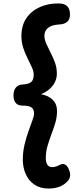

<svg xmlns="http://www.w3.org/2000/svg" viewBox="-20 -909 484 1111"><path d="M319 -889Q353 -889 369 -873Q385 -857 385 -825Q385 -797 368.5 -782.5Q352 -768 318 -767Q276 -764 256.5 -746.5Q237 -729 237 -702Q237 -680 248 -655.5Q259 -631 273 -604Q287 -577 298 -547Q309 -517 309 -483Q309 -458 298.5 -435.5Q288 -413 267.5 -394.5Q247 -376 217 -364Q261 -356 285.5 -331Q310 -306 310 -268Q310 -231 300 -198Q290 -165 277.5 -132Q265 -99 255 -65Q245 -31 245 9Q245 27 253 42.5Q261 58 283 58Q291 58 301 55.5Q311 53 326 45Q341 37 352.5 41.5Q364 46 371 57Q378 68 382 80.5Q386 93 386 102Q386 119 377.5 131Q369 143 359 151Q340 167 315 174.5Q290 182 261 182Q213 182 179.5 159.5Q146 137 129 98.5Q112 60 112 15Q112 -30 122 -72Q132 -114 144.5 -149Q157 -184 167 -211Q177 -238 177 -252Q177 -277 162 -287.5Q147 -298 108 -298Q84 -298 71 -313.5Q58 -329 58 -356Q58 -386 72 -402.5Q86 -419 110 -420Q145 -422 160 -434Q175 -446 175 -478Q175 -496 164.5 -519.5Q154 -543 139.5 -571.5Q125 -600 114.5 -632Q104 -664 104 -699Q104 -764 134 -806Q164 -848 213 -869Q262 -890 319 -889Z"/></svg>

Font: Playpen Sans
Style: Bold
Weight: 700
Designer: Laura Meseguer, Veronika Burian, José Scaglione
Foundry: TypeTogether
Version: Version 1.001